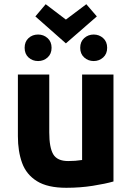

<svg xmlns="http://www.w3.org/2000/svg" viewBox="-20 -880 629 912"><path d="M295 12Q206 12 155.5 -19.5Q105 -51 85 -106Q65 -161 65 -233V-526H214V-251Q214 -179 233 -147Q252 -115 304 -115Q338 -115 370 -120V-526H519V-18Q481 -7 421 2.5Q361 12 295 12ZM293 -674 148 -802 197 -860 293 -787 390 -860 440 -802ZM161 -590Q134 -590 115.5 -607Q97 -624 97 -653Q97 -682 115.5 -699Q134 -716 161 -716Q187 -716 206 -699Q225 -682 225 -653Q225 -624 206 -607Q187 -590 161 -590ZM425 -590Q399 -590 380 -607Q361 -624 361 -653Q361 -682 380 -699Q399 -716 425 -716Q451 -716 470 -699Q489 -682 489 -653Q489 -624 470 -607Q451 -590 425 -590Z"/></svg>

Font: Ubuntu Sans ExtraBold
Style: Regular
Weight: 800
Designer: Dalton Maag Ltd
Foundry: Dalton Maag Ltd
Version: Version 1.006; ttfautohint (v1.8.4.7-5d5b)